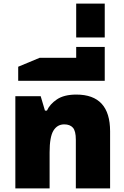

<svg xmlns="http://www.w3.org/2000/svg" viewBox="-20 -1056 693 1076"><path d="M66 0H258V-202Q258 -289 279.5 -324Q301 -359 340 -359Q372 -359 388.5 -340.5Q405 -322 405 -273V0H597V-320Q597 -526 408 -526Q339 -526 299 -499Q259 -472 243 -436H232L208 -517H66Z M407 -793H567V-603H82V-682L202 -732H407Z M407 -846V-1036H567V-846Z"/></svg>

Font: Noto Sans Thai UI Black
Style: Regular
Weight: 900
Designer: Monotype Design Team
Foundry: Monotype Imaging Inc.
Version: Version 1.901